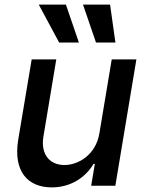

<svg xmlns="http://www.w3.org/2000/svg" viewBox="-20 -802 634 829"><path d="M409.1 -226.2C393.8 -133.5 318.2 -89.5 258.5 -89.5C192.8 -89.5 155.5 -137.1 167.3 -211.3L223 -545.5H116.8L58.6 -198.5C36.6 -63.2 98.7 7.1 203.5 7.1C285.5 7.1 349.8 -36.2 383.9 -94.5H389.6L373.6 0H478L568.9 -545.5H462.4ZM147.4 -782 235.4 -618.3H320.7L264.6 -782ZM338.4 -782 394.5 -618.3H478.3L455.3 -782Z"/></svg>

Font: Magic Ui Pro Medium
Style: Italic
Weight: 500
Italic angle: -9.39999°
Designer: Stefan Endress, Andreas Faust
Version: Version 1.000;FEAKit 1.0